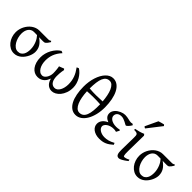

<svg xmlns="http://www.w3.org/2000/svg" viewBox="121 -1684 2631 2631"><g transform="rotate(45 1436.5 -368.0)"><path d="M351.1 -185.5Q351.1 -219.7 344 -250.5Q336.9 -281.2 325.9 -306.9Q314.9 -332.5 301.3 -353Q287.6 -373.5 274.9 -387.2Q255.4 -387.7 239.7 -387.9Q224.1 -388.2 215.8 -388.2Q188 -388.2 167.7 -376.7Q147.5 -365.2 134.3 -345.9Q121.1 -326.7 114.7 -301.8Q108.4 -276.9 108.4 -250Q108.4 -213.9 118.4 -176.8Q128.4 -139.6 146.5 -109.4Q164.6 -79.1 190.2 -59.8Q215.8 -40.5 246.6 -40.5Q277.8 -40.5 298.1 -54Q318.4 -67.4 330.1 -88.1Q341.8 -108.9 346.4 -134.8Q351.1 -160.6 351.1 -185.5ZM478.5 -454.6Q463.9 -431.2 453.4 -417.5Q442.9 -403.8 433.8 -396.5Q424.8 -389.2 415.5 -387.2Q406.2 -385.3 393.6 -385.3Q377.9 -385.3 356.7 -385.5Q335.4 -385.7 312.5 -386.2Q316.9 -384.8 319.8 -383.3Q374 -344.2 398.2 -302.5Q422.4 -260.7 422.4 -207Q422.4 -187.5 416.5 -163.6Q410.6 -139.6 399.2 -115Q387.7 -90.3 370.8 -66.9Q354 -43.5 332 -25.1Q310.1 -6.8 283.2 4.2Q256.3 15.1 224.6 15.1Q184.6 15.1 150.6 -3.4Q116.7 -22 91.8 -53Q66.9 -84 53 -124.5Q39.1 -165 39.1 -209.5Q39.1 -239.3 46.4 -269Q53.7 -298.8 67.6 -325.9Q81.5 -353 100.8 -376.5Q120.1 -399.9 144.3 -417.2Q168.5 -434.6 196.3 -444.3Q224.1 -454.1 254.9 -454.1H404.3Q418.9 -454.1 427.7 -454.3Q436.5 -454.6 442.6 -456.1Q448.7 -457.5 453.9 -460.4Q459 -463.4 466.3 -468.8L478.5 -454.6Z M1135.3 -229Q1135.3 -172.4 1118.7 -127Q1102.1 -81.5 1076.2 -50Q1050.3 -18.6 1018.6 -1.7Q986.8 15.1 956.5 15.1Q929.2 15.1 908 5.4Q886.7 -4.4 871.3 -20.5Q856 -36.6 845.9 -57.4Q835.9 -78.1 830.6 -100.6Q822.8 -79.1 811 -58.3Q799.3 -37.6 781.7 -21.2Q764.2 -4.9 740.2 5.1Q716.3 15.1 684.1 15.1Q650.4 15.1 621.1 0.2Q591.8 -14.6 569.8 -43.2Q547.9 -71.8 535.2 -112.8Q522.5 -153.8 522.5 -206.5Q522.5 -246.1 533 -285.2Q543.5 -324.2 562.5 -359.4Q581.5 -394.5 607.7 -423.6Q633.8 -452.6 665.5 -471.7Q667.5 -470.7 671.9 -469Q676.3 -467.3 680.9 -465.3Q685.5 -463.4 689.9 -461.4Q694.3 -459.5 696.3 -458Q668.9 -428.7 650.6 -399.4Q632.3 -370.1 621.3 -340.8Q610.4 -311.5 605.7 -282.2Q601.1 -252.9 601.1 -223.6Q601.1 -189 608.6 -156.5Q616.2 -124 630.9 -99.1Q645.5 -74.2 666.5 -59.1Q687.5 -43.9 714.4 -43.9Q731.9 -43.9 747.8 -55.4Q763.7 -66.9 775.6 -85.2Q787.6 -103.5 794.7 -127Q801.8 -150.4 802.2 -174.3Q802.2 -192.4 801 -210.9Q799.8 -229.5 798.1 -246.3Q796.4 -263.2 794.2 -276.6Q792 -290 790 -297.4Q811 -305.2 828.4 -312Q845.7 -318.8 861.3 -325.2Q865.2 -320.3 870.4 -314.9Q875.5 -309.6 875.5 -309.6Q875.5 -309.6 873.3 -299.6Q871.1 -289.6 868.4 -271.7Q865.7 -253.9 863.8 -229.7Q861.8 -205.6 862.3 -177.2Q862.8 -152.8 867.4 -128.9Q872.1 -105 882.8 -86.2Q893.6 -67.4 911.1 -55.7Q928.7 -43.9 955.6 -43.9Q979 -43.9 997.8 -58.3Q1016.6 -72.8 1029.8 -96.4Q1043 -120.1 1050 -151.1Q1057.1 -182.1 1057.1 -215.3Q1057.1 -250.5 1051.8 -281.5Q1046.4 -312.5 1035.9 -341.8Q1025.4 -371.1 1009.3 -399.4Q993.2 -427.7 971.2 -458Q973.1 -459.5 977.5 -461.7Q981.9 -463.9 986.6 -465.6Q991.2 -467.3 995.4 -469Q999.5 -470.7 1002 -471.7Q1028.8 -454.6 1053 -428.7Q1077.1 -402.8 1095.5 -371.1Q1113.8 -339.4 1124.5 -303Q1135.3 -266.6 1135.3 -229Z M1423.3 -648.9Q1390.1 -648.9 1367.2 -632.1Q1344.2 -615.2 1329.8 -581.5Q1315.4 -547.9 1308.8 -497.6Q1302.2 -447.3 1301.8 -380.9Q1370.1 -375 1432.1 -375.7Q1494.1 -376.5 1553.2 -380.4Q1548.8 -436 1538.8 -485.1Q1528.8 -534.2 1512.7 -570.6Q1496.6 -606.9 1474.1 -627.9Q1451.7 -648.9 1423.3 -648.9ZM1436 -44.4Q1471.2 -44.4 1495.1 -62.7Q1519 -81.1 1533.2 -116.9Q1547.4 -152.8 1552.5 -205.8Q1557.6 -258.8 1556.2 -328.1Q1524.4 -330.1 1491.5 -331.1Q1458.5 -332 1426 -331.8Q1393.6 -331.5 1362.1 -330.3Q1330.6 -329.1 1302.7 -327.1Q1305.2 -269 1314.7 -217.5Q1324.2 -166 1340.8 -127.7Q1357.4 -89.4 1381.1 -66.9Q1404.8 -44.4 1436 -44.4ZM1633.8 -347.2Q1634.3 -272 1618.7 -206.1Q1603 -140.1 1574.7 -91.1Q1546.4 -42 1506.6 -13.4Q1466.8 15.1 1418.9 15.1Q1371.1 15.1 1334.5 -11.7Q1297.9 -38.6 1273.4 -85.7Q1249 -132.8 1236.6 -197.3Q1224.1 -261.7 1224.1 -336.9Q1223.6 -386.7 1230.7 -433.8Q1237.8 -481 1251.2 -522.2Q1264.6 -563.5 1283.4 -597.7Q1302.2 -631.8 1325.7 -656.5Q1349.1 -681.2 1376.2 -694.8Q1403.3 -708.5 1433.6 -708.5Q1483.4 -708.5 1520.8 -680.2Q1558.1 -651.9 1583 -602.8Q1607.9 -553.7 1620.6 -488Q1633.3 -422.4 1633.8 -347.2Z M2075.2 -439Q2065.9 -422.9 2055.9 -410.2Q2045.9 -397.5 2037.1 -388.7Q2028.3 -379.9 2021.5 -375.5Q2014.6 -371.1 2011.2 -371.1Q2005.9 -371.1 1992.7 -378.7Q1979.5 -386.2 1961.9 -395.3Q1944.3 -404.3 1923.6 -411.9Q1902.8 -419.4 1883.3 -419.4Q1840.3 -419.4 1818.1 -399.2Q1795.9 -378.9 1795.9 -347.2Q1795.9 -332 1804.2 -317.4Q1812.5 -302.7 1829.3 -291Q1846.2 -279.3 1871.6 -272Q1897 -264.6 1931.2 -264.6Q1944.3 -264.6 1960.9 -266.6Q1977.5 -268.6 1992.2 -272L2002 -261.7L1976.6 -214.8Q1962.4 -218.8 1951.7 -220.5Q1940.9 -222.2 1929.2 -222.2Q1894 -222.2 1867.4 -213.4Q1840.8 -204.6 1823 -191.4Q1805.2 -178.2 1796.1 -163.1Q1787.1 -147.9 1787.1 -135.3Q1787.1 -118.2 1796.9 -102.8Q1806.6 -87.4 1824 -75.7Q1841.3 -64 1865 -56.9Q1888.7 -49.8 1916.5 -49.8Q1933.6 -49.8 1950.9 -51.8Q1968.3 -53.7 1986.8 -58.6Q2005.4 -63.5 2026.1 -72Q2046.9 -80.6 2070.3 -93.8L2081.5 -67.9Q2056.6 -45.9 2034.2 -30.3Q2011.7 -14.6 1987.8 -4.4Q1963.9 5.9 1937.5 10.5Q1911.1 15.1 1878.9 15.1Q1841.8 15.1 1811.3 5.6Q1780.8 -3.9 1758.8 -20.5Q1736.8 -37.1 1724.9 -59.8Q1712.9 -82.5 1712.9 -109.4Q1712.9 -130.4 1720.2 -149.2Q1727.5 -168 1740.7 -183.8Q1753.9 -199.7 1771.7 -212.2Q1789.6 -224.6 1810.1 -233.4Q1773.4 -247.1 1752.4 -270.8Q1731.4 -294.4 1731.4 -330.6Q1731.4 -351.6 1739.7 -369.6Q1748 -387.7 1761.7 -403.1Q1775.4 -418.5 1793.2 -430.7Q1811 -442.9 1830.3 -451.4Q1849.6 -460 1868.4 -464.4Q1887.2 -468.8 1903.3 -468.8Q1924.8 -468.8 1942.4 -465.8Q1960 -462.9 1975.3 -459.2Q1990.7 -455.6 2004.2 -452.6Q2017.6 -449.7 2031.2 -449.7Q2032.7 -449.7 2036.6 -450.4Q2040.5 -451.2 2045.2 -451.9Q2049.8 -452.6 2054 -453.4Q2058.1 -454.1 2059.6 -454.1Q2064.9 -451.7 2068.1 -447.8Q2071.3 -443.8 2075.2 -439Z M2382.3 -53.2Q2337.4 -18.1 2306.6 -1.5Q2275.9 15.1 2259.8 15.1Q2242.7 15.1 2231.7 8.3Q2220.7 1.5 2214.4 -12.5Q2208 -26.4 2205.6 -48.1Q2203.1 -69.8 2203.6 -99.1L2207.5 -326.7Q2208 -352.1 2206.5 -368.2Q2205.1 -384.3 2198 -393.6Q2190.9 -402.8 2175.8 -406.2Q2160.6 -409.7 2133.8 -409.7V-429.2Q2165.5 -434.6 2201.7 -444.6Q2237.8 -454.6 2270 -468.8L2285.6 -449.2L2280.8 -147.9Q2280.3 -114.3 2281.7 -94.7Q2283.2 -75.2 2286.1 -65.2Q2289.1 -55.2 2293.2 -52.7Q2297.4 -50.3 2302.7 -50.3Q2310.1 -50.3 2328.4 -54.9Q2346.7 -59.6 2377.4 -75.2L2382.3 -53.2ZM2226.1 -529.3Q2222.2 -530.3 2219.2 -531.5Q2216.3 -532.7 2213.4 -534.7Q2210.4 -536.6 2207.5 -539.1Q2204.6 -541.5 2200.2 -545.4L2286.1 -728.5Q2293.9 -731.4 2304.7 -734.6Q2315.4 -737.8 2327.1 -741.2Q2338.9 -744.6 2350.3 -747.3Q2361.8 -750 2371.1 -752.4L2386.2 -735.4Z M2745.6 -185.5Q2745.6 -219.7 2738.5 -250.5Q2731.4 -281.2 2720.5 -306.9Q2709.5 -332.5 2695.8 -353Q2682.1 -373.5 2669.4 -387.2Q2649.9 -387.7 2634.3 -387.9Q2618.7 -388.2 2610.4 -388.2Q2582.5 -388.2 2562.3 -376.7Q2542 -365.2 2528.8 -345.9Q2515.6 -326.7 2509.3 -301.8Q2502.9 -276.9 2502.9 -250Q2502.9 -213.9 2512.9 -176.8Q2522.9 -139.6 2541 -109.4Q2559.1 -79.1 2584.7 -59.8Q2610.4 -40.5 2641.1 -40.5Q2672.4 -40.5 2692.6 -54Q2712.9 -67.4 2724.6 -88.1Q2736.3 -108.9 2741 -134.8Q2745.6 -160.6 2745.6 -185.5ZM2873 -454.6Q2858.4 -431.2 2847.9 -417.5Q2837.4 -403.8 2828.4 -396.5Q2819.3 -389.2 2810.1 -387.2Q2800.8 -385.3 2788.1 -385.3Q2772.5 -385.3 2751.2 -385.5Q2730 -385.7 2707 -386.2Q2711.4 -384.8 2714.4 -383.3Q2768.6 -344.2 2792.7 -302.5Q2816.9 -260.7 2816.9 -207Q2816.9 -187.5 2811 -163.6Q2805.2 -139.6 2793.7 -115Q2782.2 -90.3 2765.4 -66.9Q2748.5 -43.5 2726.6 -25.1Q2704.6 -6.8 2677.7 4.2Q2650.9 15.1 2619.1 15.1Q2579.1 15.1 2545.2 -3.4Q2511.2 -22 2486.3 -53Q2461.4 -84 2447.5 -124.5Q2433.6 -165 2433.6 -209.5Q2433.6 -239.3 2440.9 -269Q2448.2 -298.8 2462.2 -325.9Q2476.1 -353 2495.4 -376.5Q2514.6 -399.9 2538.8 -417.2Q2563 -434.6 2590.8 -444.3Q2618.7 -454.1 2649.4 -454.1H2798.8Q2813.5 -454.1 2822.3 -454.3Q2831.1 -454.6 2837.2 -456.1Q2843.3 -457.5 2848.4 -460.4Q2853.5 -463.4 2860.8 -468.8L2873 -454.6Z"/></g></svg>

Font: Gentium
Style: Regular
Weight: 400
Designer: J. Victor Gaultney
Version: Version 1.03; 2011; OFL 1.1 release